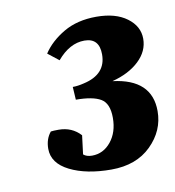

<svg xmlns="http://www.w3.org/2000/svg" viewBox="-54 -783 442 484"><g transform="rotate(-10 167.0 -541.0)"><path d="M235 -567Q334 -555 334 -473Q334 -423 296 -385.5Q258 -348 194 -348Q130 -348 88 -369Q46 -390 46 -427Q46 -452 60 -469Q66 -470 80 -470Q114 -470 136 -446L130 -398Q138 -391 152 -391Q181 -391 200.5 -415Q220 -439 220 -476Q220 -513 199.5 -525Q179 -537 136 -537L134 -570Q147 -570 163 -574Q221 -587 221 -638Q221 -680 183 -680Q145 -680 113 -642L85 -664Q104 -693 139 -713.5Q174 -734 223 -734Q272 -734 301 -712.5Q330 -691 330 -659Q330 -627 304 -602.5Q278 -578 235 -567Z"/></g></svg>

Font: Oleo Script Swash Caps
Style: Regular
Weight: 400
Designer: Soytutype
Foundry: Soytutype
Version: Version 1.002